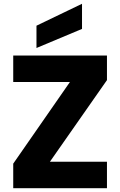

<svg xmlns="http://www.w3.org/2000/svg" viewBox="-20 -996 636 1016"><path d="M244 -140H546V0H50V-130L350 -562H50V-702H546V-572ZM414 -843 173 -742V-860L414 -976Z"/></svg>

Font: Poppins A&M
Style: Bold-A&M
Weight: 700
Designer: Ninad Kale (Devanagari), Jonny Pinhorn (Latin)
Foundry: Indian Type Foundry
Version: 4.004